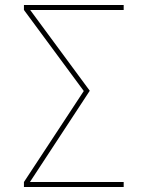

<svg xmlns="http://www.w3.org/2000/svg" viewBox="-20 -750 592 770"><path d="M101 -710 340 -386 100 -20H476V0H76V-20L316 -385L76 -710V-730H476V-710Z"/></svg>

Font: Mplus 1p Thin
Style: Regular
Weight: 250
Version: Version 1.061